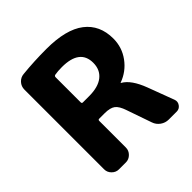

<svg xmlns="http://www.w3.org/2000/svg" viewBox="-194 -890 1041 1041"><g transform="rotate(-45 326.0 -370.0)"><path d="M243 -596V-404Q243 -395 251 -395H299Q369 -395 406 -424.5Q443 -454 443 -507Q443 -611 306 -611Q275 -611 252 -607Q243 -605 243 -596ZM133 0Q110 0 93 -17Q76 -34 76 -57V-668Q76 -693 92.5 -711Q109 -729 133 -731Q222 -740 316 -740Q466 -740 539.5 -683.5Q613 -627 613 -523Q613 -456 574 -402.5Q535 -349 472 -326Q471 -326 471 -325Q471 -323 473 -323Q522 -295 556 -205L613 -53Q620 -34 608 -17Q596 0 576 0H515Q489 0 468 -15Q447 -30 439 -54L389 -198Q375 -240 355 -255Q335 -270 293 -270H251Q243 -270 243 -261V-57Q243 -34 226 -17Q209 0 186 0Z"/></g></svg>

Font: Rounded Mplus 1c ExtraBold
Style: Regular
Weight: 800
Version: Version 1.059.20150529